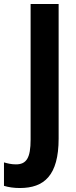

<svg xmlns="http://www.w3.org/2000/svg" viewBox="-83 -734 384 966"><path d="M17 212C139 212 212 149 212 -37V-714H71V-32C71 61 50 93 -3 93C-26 93 -46 88 -63 83V201C-40 208 -14 212 17 212Z"/></svg>

Font: Noto Sans Georgian Condensed Bold
Style: Regular
Weight: 700
Width: 3
Designer: Monotype Design Team, Akaki Razmadze
Foundry: Google LLC
Version: Version 2.005